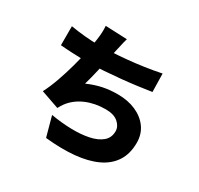

<svg xmlns="http://www.w3.org/2000/svg" viewBox="-179 -1031 1359 1313"><g transform="rotate(30 500.0 -374.0)"><path d="M469 -805Q460 -775 454.5 -747.5Q449 -720 442 -693Q437 -669 431 -640.5Q425 -612 418 -581.5Q411 -551 404 -519.5Q397 -488 389 -457.5Q381 -427 373 -399Q432 -425 487 -436.5Q542 -448 603 -448Q685 -448 747.5 -420.5Q810 -393 846 -343Q882 -293 882 -225Q882 -138 843 -78Q804 -18 731 16Q658 50 556 59.5Q454 69 328 56L285 -101Q365 -87 442 -85Q519 -83 581 -95.5Q643 -108 680 -138.5Q717 -169 717 -221Q717 -259 683 -288.5Q649 -318 584 -318Q499 -318 429.5 -288Q360 -258 318 -202Q311 -192 305 -182.5Q299 -173 292 -160L149 -210Q177 -264 201 -332Q225 -400 244 -469.5Q263 -539 275.5 -600Q288 -661 293 -701Q298 -737 299 -761Q300 -785 298 -812ZM99 -694Q152 -685 210 -679.5Q268 -674 316 -674Q364 -674 421 -677Q478 -680 541.5 -686Q605 -692 670 -701.5Q735 -711 798 -724L801 -580Q756 -573 696.5 -565Q637 -557 570.5 -550.5Q504 -544 438.5 -539.5Q373 -535 317 -535Q256 -535 200.5 -537.5Q145 -540 99 -544Z"/></g></svg>

Font: Noto Sans SC Black
Style: Regular
Weight: 900
Designer: Ryoko NISHIZUKA  (kana, bopomofo & ideographs); Paul D. Hunt (Latin, Greek & Cyrillic); Sandoll Communications , Soo-you
Foundry: Adobe
Version: Version 2.004-H2;hotconv 1.0.118;makeotfexe 2.5.65603